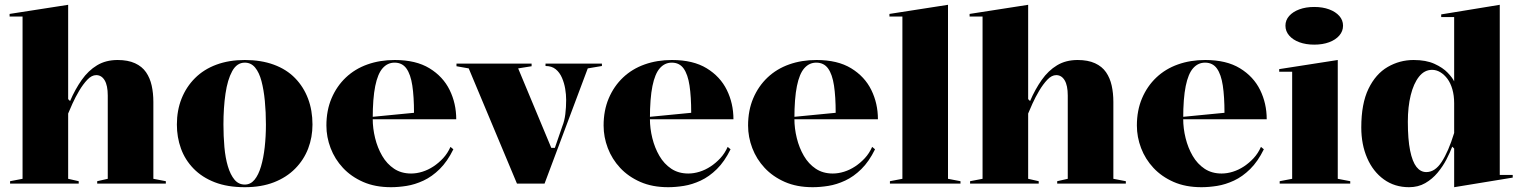

<svg xmlns="http://www.w3.org/2000/svg" viewBox="-20 -765 6341 800"><path d="M671 -10V0H385V-10L429 -20V-367Q429 -409 416 -430.5Q403 -452 381 -452Q362 -452 344 -433Q326 -414 310 -387Q294 -360 282 -333.5Q270 -307 264 -292V-20L308 -10V0H22V-10L74 -20V-696H20V-707L264 -745V-352L272 -344Q293 -393 320.5 -432Q348 -471 384.5 -493Q421 -515 470 -515Q513 -515 542.5 -501.5Q572 -488 588.5 -464Q605 -440 612 -408.5Q619 -377 619 -340V-20Z M1000 -515Q1068 -515 1121 -495.5Q1174 -476 1209.5 -439.5Q1245 -403 1263.5 -354Q1282 -305 1282 -246Q1282 -193 1264 -146Q1246 -99 1210 -62.5Q1174 -26 1121.5 -5.5Q1069 15 1000 15Q928 15 875 -5.5Q822 -26 786.5 -62.5Q751 -99 734 -146Q717 -193 717 -246Q717 -305 736.5 -354Q756 -403 792.5 -439.5Q829 -476 881.5 -495.5Q934 -515 1000 -515ZM1000 -504Q967 -504 947.5 -468.5Q928 -433 919.5 -374.5Q911 -316 911 -246Q911 -198 915 -152.5Q919 -107 929.5 -72Q940 -37 957 -16.5Q974 4 1000 4Q1024 4 1040.5 -16Q1057 -36 1067.5 -71.5Q1078 -107 1083 -152Q1088 -197 1088 -246Q1088 -298 1083.5 -344.5Q1079 -391 1069.5 -427Q1060 -463 1043 -483.5Q1026 -504 1000 -504Z M1625 -515Q1713 -515 1769.5 -480.5Q1826 -446 1853.5 -390Q1881 -334 1881 -268H1530V-278L1705 -295Q1705 -362 1698 -408.5Q1691 -455 1673.5 -479.5Q1656 -504 1624 -504Q1595 -504 1574.5 -481Q1554 -458 1543.5 -406.5Q1533 -355 1533 -270Q1533 -230 1543 -189.5Q1553 -149 1572.5 -115.5Q1592 -82 1622 -62Q1652 -42 1693 -42Q1716 -42 1740 -49.5Q1764 -57 1786 -71.5Q1808 -86 1826.5 -106Q1845 -126 1857 -153L1869 -143Q1844 -92 1812 -60.5Q1780 -29 1744.5 -12.5Q1709 4 1674.5 9.5Q1640 15 1609 15Q1543 15 1493 -7Q1443 -29 1409 -65.5Q1375 -102 1357.5 -148Q1340 -194 1340 -242Q1340 -305 1361.5 -355.5Q1383 -406 1421 -442Q1459 -478 1511 -496.5Q1563 -515 1625 -515Z M2134 0 1933 -480 1882 -489V-500H2195V-489L2139 -480L2277 -149H2292L2323 -239Q2332 -261 2335.5 -289.5Q2339 -318 2339 -349Q2339 -371 2335 -395Q2331 -419 2321.5 -441Q2312 -463 2295.5 -476.5Q2279 -490 2253 -490V-500H2488V-490L2429 -480L2249 0Z M2780 -515Q2868 -515 2924.5 -480.5Q2981 -446 3008.5 -390Q3036 -334 3036 -268H2685V-278L2860 -295Q2860 -362 2853 -408.5Q2846 -455 2828.5 -479.5Q2811 -504 2779 -504Q2750 -504 2729.5 -481Q2709 -458 2698.5 -406.5Q2688 -355 2688 -270Q2688 -230 2698 -189.5Q2708 -149 2727.5 -115.5Q2747 -82 2777 -62Q2807 -42 2848 -42Q2871 -42 2895 -49.5Q2919 -57 2941 -71.5Q2963 -86 2981.5 -106Q3000 -126 3012 -153L3024 -143Q2999 -92 2967 -60.5Q2935 -29 2899.5 -12.5Q2864 4 2829.5 9.5Q2795 15 2764 15Q2698 15 2648 -7Q2598 -29 2564 -65.5Q2530 -102 2512.5 -148Q2495 -194 2495 -242Q2495 -305 2516.5 -355.5Q2538 -406 2576 -442Q2614 -478 2666 -496.5Q2718 -515 2780 -515Z M3382 -515Q3470 -515 3526.5 -480.5Q3583 -446 3610.5 -390Q3638 -334 3638 -268H3287V-278L3462 -295Q3462 -362 3455 -408.5Q3448 -455 3430.5 -479.5Q3413 -504 3381 -504Q3352 -504 3331.5 -481Q3311 -458 3300.5 -406.5Q3290 -355 3290 -270Q3290 -230 3300 -189.5Q3310 -149 3329.5 -115.5Q3349 -82 3379 -62Q3409 -42 3450 -42Q3473 -42 3497 -49.5Q3521 -57 3543 -71.5Q3565 -86 3583.5 -106Q3602 -126 3614 -153L3626 -143Q3601 -92 3569 -60.5Q3537 -29 3501.5 -12.5Q3466 4 3431.5 9.5Q3397 15 3366 15Q3300 15 3250 -7Q3200 -29 3166 -65.5Q3132 -102 3114.5 -148Q3097 -194 3097 -242Q3097 -305 3118.5 -355.5Q3140 -406 3178 -442Q3216 -478 3268 -496.5Q3320 -515 3382 -515Z M3930 -20 3982 -10V0H3688V-10L3740 -20V-696H3686V-707L3930 -745Z M4671 -10V0H4385V-10L4429 -20V-367Q4429 -409 4416 -430.5Q4403 -452 4381 -452Q4362 -452 4344 -433Q4326 -414 4310 -387Q4294 -360 4282 -333.5Q4270 -307 4264 -292V-20L4308 -10V0H4022V-10L4074 -20V-696H4020V-707L4264 -745V-352L4272 -344Q4293 -393 4320.5 -432Q4348 -471 4384.5 -493Q4421 -515 4470 -515Q4513 -515 4542.5 -501.5Q4572 -488 4588.5 -464Q4605 -440 4612 -408.5Q4619 -377 4619 -340V-20Z M5002 -515Q5090 -515 5146.5 -480.5Q5203 -446 5230.5 -390Q5258 -334 5258 -268H4907V-278L5082 -295Q5082 -362 5075 -408.5Q5068 -455 5050.5 -479.5Q5033 -504 5001 -504Q4972 -504 4951.5 -481Q4931 -458 4920.5 -406.5Q4910 -355 4910 -270Q4910 -230 4920 -189.5Q4930 -149 4949.5 -115.5Q4969 -82 4999 -62Q5029 -42 5070 -42Q5093 -42 5117 -49.5Q5141 -57 5163 -71.5Q5185 -86 5203.5 -106Q5222 -126 5234 -153L5246 -143Q5221 -92 5189 -60.5Q5157 -29 5121.5 -12.5Q5086 4 5051.5 9.5Q5017 15 4986 15Q4920 15 4870 -7Q4820 -29 4786 -65.5Q4752 -102 4734.5 -148Q4717 -194 4717 -242Q4717 -305 4738.5 -355.5Q4760 -406 4798 -442Q4836 -478 4888 -496.5Q4940 -515 5002 -515Z M5456 -579Q5421 -579 5394 -589Q5367 -599 5351.5 -617Q5336 -635 5336 -658Q5336 -681 5351.5 -698.5Q5367 -716 5394 -726Q5421 -736 5456 -736Q5491 -736 5518 -726Q5545 -716 5560.5 -698.5Q5576 -681 5576 -658Q5576 -635 5560.5 -617Q5545 -599 5518 -589Q5491 -579 5456 -579ZM5312 0V-10L5364 -20V-466H5310V-477L5554 -515V-20L5606 -10V0Z M6229 -745V-36H6283V-25L6039 15V-146L6031 -154Q6022 -130 6007 -101Q5992 -72 5970 -45.5Q5948 -19 5918.5 -2Q5889 15 5851 15Q5791 15 5746 -17.5Q5701 -50 5676.5 -106.5Q5652 -163 5652 -234Q5652 -333 5682 -395Q5712 -457 5762 -486Q5812 -515 5870 -515Q5922 -515 5957 -499Q5992 -483 6012 -462Q6032 -441 6039 -426V-694H5985V-705ZM5947 -474Q5915 -474 5892.5 -445.5Q5870 -417 5858 -368.5Q5846 -320 5846 -258Q5846 -184 5855.5 -137.5Q5865 -91 5882 -69.5Q5899 -48 5923 -48Q5941 -48 5957 -58.5Q5973 -69 5987 -90.5Q6001 -112 6014 -142Q6027 -172 6039 -211V-335Q6039 -367 6031.5 -393Q6024 -419 6011 -436.5Q5998 -454 5981.5 -464Q5965 -474 5947 -474Z"/></svg>

Font: Kalnia SemiBold
Style: Regular
Weight: 600
Designer: Frida Medrano
Foundry: Frida Medrano
Version: Version 1.105